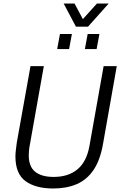

<svg xmlns="http://www.w3.org/2000/svg" viewBox="-20 -1063 689 1095"><path d="M284 12Q183 12 125.5 -30Q68 -72 68 -171Q68 -187 70.5 -208Q73 -229 76 -251L154 -686H230L150 -236Q147 -222 145.5 -205.5Q144 -189 144 -177Q144 -113 180.5 -83.5Q217 -54 286 -54Q370 -54 422 -97.5Q474 -141 490 -230L571 -686H646L568 -245Q552 -151 514 -94.5Q476 -38 418 -13Q360 12 284 12ZM306 -783 322 -869H390L374 -783ZM464 -783 480 -869H547L531 -783ZM600 -1043 482 -911H413L343 -1043H405L466 -929H430L533 -1043Z"/></svg>

Font: Archivo SemiCondensed Light
Style: Italic
Weight: 300
Width: 4
Italic angle: -10°
Designer: Hector Gatti
Foundry: Omnibus-Type
Version: Version 2.001